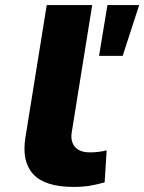

<svg xmlns="http://www.w3.org/2000/svg" viewBox="-20 -725 568 756"><path d="M270 11Q157 11 111 -39Q65 -89 80 -183L164 -705H343L262 -201Q259 -179 266 -161.5Q273 -144 290 -134.5Q307 -125 335 -125Q353 -125 371 -127.5Q389 -130 400 -133L392 -7Q361 2 332.5 6.5Q304 11 270 11ZM370 -505 403 -705H528L463 -505Z"/></svg>

Font: Nunito Sans 7pt Expanded ExtraBold
Style: Italic
Weight: 800
Width: 7
Italic angle: -9°
Designer: Vernon Adams
Foundry: Vernon Adams
Version: Version 3.101;gftools[0.9.27]